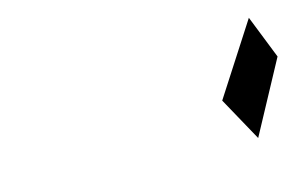

<svg xmlns="http://www.w3.org/2000/svg" viewBox="-37 -939 496 312"><g transform="rotate(-10 211.0 -783.5)"><path d="M321 -756 368 -686 422 -811 387 -881Z"/></g></svg>

Font: bitstorm
Style: ultextobl
Weight: 400
Version: Version 0.2